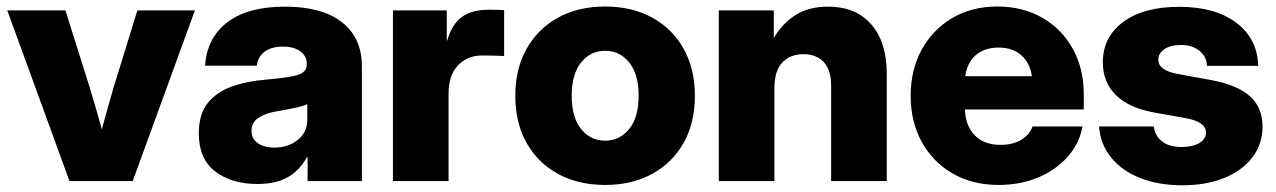

<svg xmlns="http://www.w3.org/2000/svg" viewBox="-20 -547 3856 580"><path d="M189.9 0 2 -515.6H177.7L252.4 -278.3Q261.7 -247.6 270.5 -217Q279.3 -186.5 287.6 -156.2Q295.9 -186.5 304.4 -217Q313 -247.6 321.8 -278.3L395 -515.6H568.8L380.9 0Z M757.3 8.8Q679.7 8.8 630.1 -29.1Q580.6 -66.9 580.6 -144Q580.6 -202.1 607.7 -235.8Q634.8 -269.5 680.2 -285.6Q725.6 -301.8 780.8 -306.2Q850.1 -312 878.4 -320.3Q906.7 -328.6 906.7 -352.1V-354.5Q906.7 -377.4 887.5 -391.8Q868.2 -406.2 835 -406.2Q799.8 -406.2 779.1 -390.6Q758.3 -375 755.9 -348.6H599.6Q605 -432.6 666.7 -479.7Q728.5 -526.9 840.8 -526.9Q953.1 -526.9 1013.2 -479.7Q1073.2 -432.6 1073.2 -347.2V0H909.2V-72.3H907.2Q884.3 -30.8 848.1 -11Q812 8.8 757.3 8.8ZM808.6 -101.1Q850.6 -101.1 879.4 -124.3Q908.2 -147.5 908.2 -185.5V-232.4Q895 -226.1 871.6 -221.2Q848.1 -216.3 816.9 -210.9Q783.2 -205.6 761.5 -191.4Q739.7 -177.2 739.7 -151.9Q739.7 -127.9 758.8 -114.5Q777.8 -101.1 808.6 -101.1Z M1167 0V-515.6H1329.6V-424.8H1331.1Q1345.2 -474.1 1375.2 -495.8Q1405.3 -517.6 1457 -517.6Q1470.7 -517.6 1481.7 -517.3Q1492.7 -517.1 1502.9 -516.6V-377.9Q1493.7 -378.4 1474.1 -378.9Q1454.6 -379.4 1436.5 -379.4Q1391.1 -379.4 1363 -349.1Q1335 -318.8 1335 -264.2V0Z M1808.1 11.7Q1727.1 11.7 1666 -21.5Q1605 -54.7 1570.8 -115.2Q1536.6 -175.8 1536.6 -257.8Q1536.6 -338.9 1570.8 -399.7Q1605 -460.4 1666 -493.9Q1727.1 -527.3 1808.1 -527.3Q1888.7 -527.3 1950 -493.9Q2011.2 -460.4 2045.2 -399.7Q2079.1 -338.9 2079.1 -257.8Q2079.1 -175.8 2045.2 -115.5Q2011.2 -55.2 1950 -21.7Q1888.7 11.7 1808.1 11.7ZM1808.1 -122.1Q1852.1 -122.1 1880.6 -157.2Q1909.2 -192.4 1909.2 -257.8Q1909.2 -323.2 1880.6 -358.4Q1852.1 -393.6 1808.1 -393.6Q1764.2 -393.6 1735.6 -358.4Q1707 -323.2 1707 -257.8Q1707 -192.4 1735.4 -157.2Q1763.7 -122.1 1808.1 -122.1Z M2319.3 -280.3V0H2151.4V-515.6H2317.4V-432.1Q2343.3 -476.1 2383.3 -501.5Q2423.3 -526.9 2481.4 -526.9Q2565.4 -526.9 2612.1 -473.1Q2658.7 -419.4 2658.7 -324.2V0H2490.7V-289.1Q2490.7 -335 2468.8 -359.1Q2446.8 -383.3 2406.7 -383.3Q2367.2 -383.3 2343.3 -358.2Q2319.3 -333 2319.3 -280.3Z M2996.6 11.7Q2917.5 11.7 2857.7 -22.9Q2797.9 -57.6 2764.4 -118.4Q2731 -179.2 2731 -257.8Q2731 -336.4 2764.4 -397.2Q2797.9 -458 2856.9 -492.7Q2916 -527.3 2992.2 -527.3Q3069.8 -527.3 3128.7 -493.4Q3187.5 -459.5 3220.7 -399.7Q3253.9 -339.8 3253.9 -261.7V-216.3H2895Q2896.5 -167 2924.6 -138.2Q2952.6 -109.4 3002.4 -109.4Q3039.6 -109.4 3064.7 -124.5Q3089.8 -139.6 3099.1 -165H3250Q3240.7 -113.3 3205.1 -73.2Q3169.4 -33.2 3115.5 -10.7Q3061.5 11.7 2996.6 11.7ZM2896 -316.9H3097.2Q3091.3 -357.4 3064.9 -380.4Q3038.6 -403.3 2996.6 -403.3Q2954.1 -403.3 2927.7 -380.4Q2901.4 -357.4 2896 -316.9Z M3551.8 12.7Q3480.5 12.7 3425.3 -8.8Q3370.1 -30.3 3337.2 -70.3Q3304.2 -110.4 3299.8 -165H3465.3Q3469.2 -136.2 3490.7 -119.6Q3512.2 -103 3549.3 -103Q3584 -103 3603.5 -115.2Q3623 -127.4 3623 -147Q3623 -179.2 3560.5 -190.4L3467.3 -207Q3391.1 -220.7 3351.3 -259.3Q3311.5 -297.9 3311.5 -358.9Q3311.5 -435.1 3373 -480.7Q3434.6 -526.4 3542.5 -526.4Q3650.4 -526.4 3714.4 -478.5Q3778.3 -430.7 3780.8 -348.1H3626Q3625.5 -375 3603.8 -393.1Q3582 -411.1 3548.3 -411.1Q3515.6 -411.1 3497.3 -398.4Q3479 -385.7 3479 -366.7Q3479 -335 3534.7 -324.2L3638.2 -305.2Q3717.8 -290.5 3755.9 -256.3Q3793.9 -222.2 3793.9 -164.6Q3793.9 -111.8 3763.4 -71.8Q3732.9 -31.7 3678.5 -9.5Q3624 12.7 3551.8 12.7Z"/></svg>

Font: Inter Display ExtraBold
Style: Regular
Weight: 800
Designer: Rasmus Andersson
Foundry: rsms
Version: Version 4.000;git-a52131595